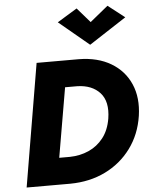

<svg xmlns="http://www.w3.org/2000/svg" viewBox="-63 -1039 846 1090"><g transform="rotate(-5 359.5 -494.0)"><path d="M243 -152 311 -548H380Q464 -546 509.5 -496Q555 -446 540 -350Q529 -284 495 -240.5Q461 -197 411.5 -175Q362 -153 304 -152ZM153 0H216H293Q404 -1 493 -44.5Q582 -88 640 -166.5Q698 -245 714 -350Q729 -452 695 -530.5Q661 -609 585.5 -654Q510 -699 402 -700H337H273H162L44 0ZM488 -904 415 -988 302 -919 474 -776 686 -914 591 -988Z"/></g></svg>

Font: Jost* 700 Bold Italic
Style: Bold Italic
Weight: 700
Italic angle: -10°
Version: Version 3.200; ttfautohint (v0.97) -l 8 -r 50 -G 200 -x 14 -